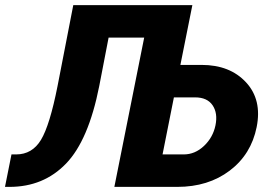

<svg xmlns="http://www.w3.org/2000/svg" viewBox="-42 -731 1043 751"><path d="M676.8 -127Q720.7 -127 755.9 -160.2Q791 -193.4 800.8 -240.7Q810.5 -288.1 789.6 -319.1Q768.6 -350.1 721.2 -350.1H638.2L593.8 -127ZM746.6 -477.1Q857.4 -477.1 920.4 -408.9Q983.4 -340.8 961.9 -233.9Q940.4 -127 856.4 -63.5Q772.5 0 651.4 0H405.3L522 -584H382.8L346.2 -394.5Q304.2 -182.1 216.3 -91.1Q128.4 0 -4.9 0H-22.5L2.9 -127H21Q84 -127 118.4 -184.1Q152.8 -241.2 183.1 -394.5L244.6 -710.9H710.4L663.6 -477.1Z"/></svg>

Font: Roboto-BlackItalic
Style: Italic
Weight: 900
Italic angle: -12°
Designer: Google
Version: Version 1.100141; 2013